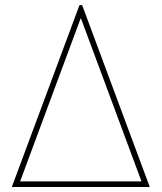

<svg xmlns="http://www.w3.org/2000/svg" viewBox="-20 -748 646 768"><path d="M27.3 0 297.9 -727.5H308.6L579.1 0ZM60.5 -22.5H545.9L303.7 -674.8H302.7Z"/></svg>

Font: Inter 18pt Thin
Style: Regular
Weight: 250
Designer: Rasmus Andersson
Foundry: rsms
Version: Version 4.001;git-66647c0bb